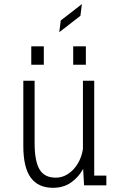

<svg xmlns="http://www.w3.org/2000/svg" viewBox="-20 -886 590 918"><path d="M233.5 12Q163 12 127.2 -36.5Q91.5 -85 91.5 -188V-500H145.5V-201Q145.5 -116.5 168.8 -76.5Q192 -36.5 247 -36.5Q278.5 -36.5 306 -54.8Q333.5 -73 352 -104Q370.5 -135 376.5 -173.5V-500H430.5V-46.5H488.5V0H382L377.5 -78.5Q356 -39 319.8 -13.5Q283.5 12 233.5 12ZM129.5 -664.5H189.5V-576.5H129.5ZM330 -664.5H390.5V-576.5H330ZM263.5 -732 270.5 -788 371.5 -866.5 364.5 -810.5Z"/></svg>

Font: Trispace SemiCondensed ExtraLight
Style: Regular
Weight: 200
Width: 4
Designer: Tyler Finck
Foundry: Etcetera Type Company
Version: Version 1.210; ttfautohint (v1.8.3)